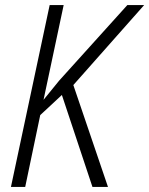

<svg xmlns="http://www.w3.org/2000/svg" viewBox="-20 -734 586 754"><path d="M79 0 138 -282 223 -361 343 0H404L268 -400L546 -714H480L212 -417L151 -342L230 -714H175L23 0Z"/></svg>

Font: Noto Sans UI SemiCondensed Light
Style: Italic
Weight: 300
Width: 4
Designer: Monotype Design Team
Foundry: Monotype Imaging Inc.
Version: 1.001